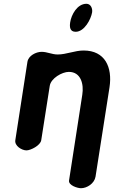

<svg xmlns="http://www.w3.org/2000/svg" viewBox="-20 -794 604 1015"><path d="M344 -414C408 -414 424 -349 415 -293L345 160C341 186 390 201 408 201C440 201 479 176 485 140L559 -333C575 -439 535 -527 422 -527C375 -527 331 -506 285 -506C254 -506 230 -520 200 -520C171 -520 130 -500 125 -467L61 -53C56 -23 95 1 120 1C142 1 194 -25 198 -53L243 -340C249 -380 308 -414 344 -414ZM351 -676C347 -650 350 -626 380 -626C426 -626 461 -692 467 -729C470 -749 460 -774 437 -774C388 -774 357 -716 351 -676Z"/></svg>

Font: Asimov Print
Style: Regular
Weight: 500
Designer: Google
Version: Version 2.000980: 2014